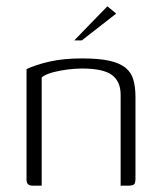

<svg xmlns="http://www.w3.org/2000/svg" viewBox="-20 -588 508 608"><path d="M83 0Q64 0 64 -19V-369Q93 -383 137 -393Q181 -403 240 -403Q294 -403 327 -395.5Q360 -388 378 -373Q396 -358 402.5 -335Q409 -312 409 -280V-23Q409 -15 407.5 -9.5Q406 -4 400.5 -2Q395 0 386 0H362V-288Q362 -330 334.5 -350.5Q307 -371 240 -371Q219 -371 194.5 -368Q170 -365 147.5 -359Q125 -353 112 -343V0ZM215 -460 320 -568 348 -545 239 -460Z"/></svg>

Font: Genos Light
Style: Regular
Weight: 300
Designer: Robert E. Leuschke
Foundry: Robert E. Leuschke
Version: Version 1.010